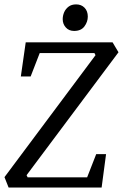

<svg xmlns="http://www.w3.org/2000/svg" viewBox="-29 -837 549 857"><path d="M9.4 0 -9 -46.3 397.3 -590.6 392.5 -600.2H148.3L107.8 -495.7H64L85.8 -648H473.5L499.9 -603.7L89.6 -55L94.4 -45.4H359.9L400.4 -149H444.4L424.6 0ZM301.9 -698.9Q278.6 -698.9 264.8 -714.4Q250.9 -729.8 250.9 -751.3Q250.9 -767.1 257.3 -782.2Q263.8 -797.2 277.1 -807.3Q290.4 -817.4 310.7 -817.4Q334 -817.4 348.4 -802.5Q362.9 -787.6 362.9 -763Q362.9 -739.5 347.9 -719.2Q332.8 -698.9 301.9 -698.9Z"/></svg>

Font: Faustina Light
Style: Italic
Weight: 300
Italic angle: -8°
Designer: Alfonso Garcia
Foundry: http://www.omnibus-type.com
Version: Version 1.200